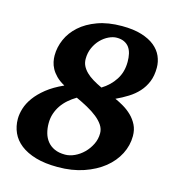

<svg xmlns="http://www.w3.org/2000/svg" viewBox="-105 -777 809 883"><g transform="rotate(15 299.0 -335.5)"><path d="M397.9 -184.1Q397.9 -204.6 386 -222.7Q374 -240.7 353.8 -256.8Q333.5 -272.9 307.1 -287.4Q280.8 -301.8 252 -314.9Q231.4 -302.7 213.9 -287.4Q196.3 -272 183.8 -253.7Q171.4 -235.4 164.3 -214.1Q157.2 -192.9 157.2 -168Q157.2 -143.1 163.3 -121.3Q169.4 -99.6 182.6 -83.3Q195.8 -66.9 216.6 -57.4Q237.3 -47.9 267.1 -47.9Q289.1 -47.9 312.3 -58.6Q335.4 -69.3 354.5 -88.1Q373.5 -106.9 385.7 -131.6Q397.9 -156.2 397.9 -184.1ZM435.1 -534.2Q435.1 -555.2 431.2 -572.5Q427.2 -589.8 418.2 -602.3Q409.2 -614.7 394.5 -621.8Q379.9 -628.9 358.9 -628.9Q340.8 -628.9 320.8 -619.4Q300.8 -609.9 283.9 -592.8Q267.1 -575.7 256.1 -551.5Q245.1 -527.3 245.1 -498Q245.1 -480 252.4 -465.1Q259.8 -450.2 273.2 -437Q286.6 -423.8 305.9 -412.1Q325.2 -400.4 349.1 -389.2Q388.2 -413.1 411.6 -449.5Q435.1 -485.8 435.1 -534.2ZM571.8 -543Q571.8 -504.9 560.1 -476.1Q548.3 -447.3 528.3 -425.3Q508.3 -403.3 481.4 -386.5Q454.6 -369.6 424.8 -356Q444.8 -347.2 466.3 -334.5Q487.8 -321.8 505.9 -304.2Q523.9 -286.6 535.4 -263.7Q546.9 -240.7 546.9 -210.9Q546.9 -166 525.9 -125Q504.9 -84 466.1 -52.7Q427.2 -21.5 372.3 -2.7Q317.4 16.1 249 16.1Q188 16.1 144 3.2Q100.1 -9.8 71.3 -32.2Q42.5 -54.7 28.8 -85.2Q15.1 -115.7 15.1 -150.9Q15.1 -174.3 23.4 -201.2Q31.7 -228 51 -254.6Q70.3 -281.2 102.3 -306.9Q134.3 -332.5 182.1 -354Q157.2 -367.7 141.8 -383.3Q126.5 -398.9 117.9 -414.8Q109.4 -430.7 106.2 -446.3Q103 -461.9 103 -476.1Q103 -515.6 119.6 -553.5Q136.2 -591.3 169.2 -620.8Q202.1 -650.4 252 -668.7Q301.8 -687 368.2 -687Q423.3 -687 461.9 -675Q500.5 -663.1 524.9 -643.1Q549.3 -623 560.5 -597.2Q571.8 -571.3 571.8 -543Z"/></g></svg>

Font: Charis SIL Am
Style: Bold Italic
Weight: 700
Italic angle: -11°
Foundry: SIL International
Version: Version 5.000